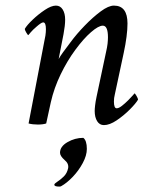

<svg xmlns="http://www.w3.org/2000/svg" viewBox="-20 -445 518 692"><path d="M354.5 5.9Q338.9 5.9 330.1 -8.3Q321.3 -22.5 321.3 -44.9Q321.3 -52.7 322.8 -65.4Q324.2 -78.1 328.1 -96.7L362.3 -257.8Q366.2 -274.4 367.7 -287.6Q369.1 -300.8 369.1 -310.5Q369.1 -352.5 350.6 -352.5Q335 -352.5 308.1 -329.1Q281.2 -305.7 252 -266.1Q222.7 -226.6 198.7 -177.2Q174.8 -127.9 163.1 -76.2L146.5 0Q134.8 3.9 116.2 3.9Q97.7 3.9 83 0L140.6 -300.8Q144.5 -318.4 145 -328.1Q145.5 -337.9 145.5 -339.8Q145.5 -364.3 135.7 -364.3Q131.8 -364.3 125.5 -359.9Q119.1 -355.5 111.3 -348.6Q98.6 -337.9 90.3 -328.1Q82 -318.4 82 -318.4Q80.1 -318.4 74.7 -327.6Q69.3 -336.9 69.3 -340.8Q77.1 -354.5 97.7 -374Q118.2 -393.6 141.6 -409.2Q165 -424.8 181.6 -424.8Q197.3 -424.8 206.1 -410.6Q214.8 -396.5 214.8 -374Q214.8 -353.5 209 -322.3L191.4 -232.4Q196.3 -241.2 207 -256.3Q217.8 -271.5 234.4 -293Q255.9 -322.3 285.2 -352.5Q314.5 -382.8 342.8 -403.8Q371.1 -424.8 390.6 -424.8Q439.5 -424.8 439.5 -360.4Q439.5 -338.9 436 -312Q432.6 -285.2 425.8 -253.9L393.6 -103.5Q390.6 -91.8 390.6 -79.1Q390.6 -54.7 400.4 -54.7Q408.2 -54.7 419.4 -63.5Q430.7 -72.3 441.9 -83.5Q453.1 -94.7 459 -101.6L464.8 -108.4Q466.8 -108.4 472.2 -99.1Q477.5 -89.8 477.5 -85.9Q469.7 -72.3 447.8 -50.3Q425.8 -28.3 400.4 -11.2Q375 5.9 354.5 5.9ZM193.4 227.5Q175.8 227.5 175.8 220.7Q175.8 216.8 186.5 210Q197.3 203.1 209.5 191.4Q221.7 179.7 225.6 161.1Q228.5 144.5 212.9 131.8Q196.3 117.2 196.3 105.5Q196.3 83 223.1 67.4Q250 51.8 280.3 51.8Q293 61.5 293 91.8Q293 115.2 278.3 142.6Q263.7 169.9 242.2 192.4Q220.7 214.8 201.2 225.6Q199.2 227.5 193.4 227.5Z"/></svg>

Font: Crimson Text
Style: Italic
Weight: 400
Italic angle: -11°
Designer: Sebastian Kosch
Foundry: Sebastian Kosch
Version: Version 1.100; ttfautohint (v1.8.4)